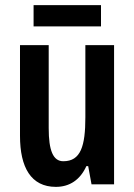

<svg xmlns="http://www.w3.org/2000/svg" viewBox="-20 -719 524 749"><path d="M374 -699H111V-616H374ZM425 -543H313V-262C313 -149 295 -90 227 -90C187 -90 170 -132 170 -219V-543H58V-189C58 -66 101 10 198 10C252 10 293 -18 317 -71H324L337 0H425Z"/></svg>

Font: Noto Sans Armenian ExtraCondensed SemiBold
Style: Regular
Weight: 600
Width: 2
Designer: Monotype Design Team
Foundry: Monotype Imaging Inc.
Version: Version 2.008